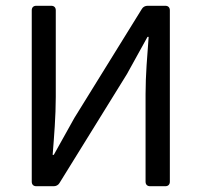

<svg xmlns="http://www.w3.org/2000/svg" viewBox="-20 -644 696 664"><path d="M89.8 -608.4V-15.6C89.8 -5.9 95.7 0 105.5 0H166C173.8 0 181.6 -3.9 185.5 -10.7L418.9 -387.7L490.2 -516.6H494.1C489.3 -452.1 483.4 -384.8 483.4 -318.4V-15.6C483.4 -5.9 489.3 0 499 0H551.8C561.5 0 567.4 -5.9 567.4 -15.6V-608.4C567.4 -618.2 561.5 -624 551.8 -624H490.2C482.4 -624 474.6 -620.1 470.7 -613.3L237.3 -236.3L166 -108.4H162.1C167 -170.9 172.9 -242.2 172.9 -308.6V-608.4C172.9 -618.2 167 -624 157.2 -624H105.5C95.7 -624 89.8 -618.2 89.8 -608.4Z"/></svg>

Font: Ed Sans Neue
Style: Regular
Weight: 400
Designer: Stephen Hutchings
Version: Version 1.004;PS 001.004;hotconv 1.0.88;makeotf.lib2.5.64775